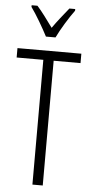

<svg xmlns="http://www.w3.org/2000/svg" viewBox="-62 -983 484 1018"><g transform="rotate(5 179.5 -473.5)"><path d="M206 0H151V-664H9V-714H349V-664H206ZM154 -788Q136 -823 110.5 -866Q85 -909 64 -938V-947H95Q114 -926 136.5 -896Q159 -866 180 -837Q202 -868 221 -892Q240 -916 265 -947H296V-938Q273 -907 247.5 -865Q222 -823 205 -788Z"/></g></svg>

Font: Noto Sans Sinhala ExtraCondensed Light
Style: Regular
Weight: 300
Width: 2
Designer: Jelle Bosma - Monotype Design Team
Foundry: Monotype Imaging Inc.
Version: Version 2.006; ttfautohint (v1.8.4.7-5d5b)